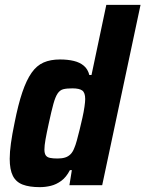

<svg xmlns="http://www.w3.org/2000/svg" viewBox="-20 -763 599 791"><path d="M144 8Q101 8 73.5 -2.5Q46 -13 33 -38.5Q20 -64 20 -109Q20 -136 25 -172.5Q30 -209 40 -257Q55 -333 72 -383Q89 -433 110 -463Q131 -493 159.5 -505.5Q188 -518 227 -518Q259 -518 284 -512Q309 -506 325.5 -492Q342 -478 348 -454H357L418 -743H559L401 0H266L276 -62H268Q253 -33 232.5 -18Q212 -3 189.5 2.5Q167 8 144 8ZM217 -110Q235 -110 248 -114Q261 -118 270.5 -127.5Q280 -137 286 -153Q291 -164 296.5 -184Q302 -204 308 -228.5Q314 -253 319.5 -277.5Q325 -302 328 -323Q331 -344 331 -355Q331 -381 319 -390Q307 -399 278 -399Q255 -399 241 -395.5Q227 -392 217.5 -378Q208 -364 200 -335Q192 -306 181 -255Q172 -214 167.5 -188.5Q163 -163 163 -147Q163 -131 168.5 -123Q174 -115 186 -112.5Q198 -110 217 -110Z"/></svg>

Font: Saira SemiCondensed
Style: Bold Italic
Weight: 700
Width: 4
Italic angle: -12°
Designer: Hector Gatti with collaboration of the Omnibus-Type team
Foundry: Omnibus-Type
Version: Version 1.101